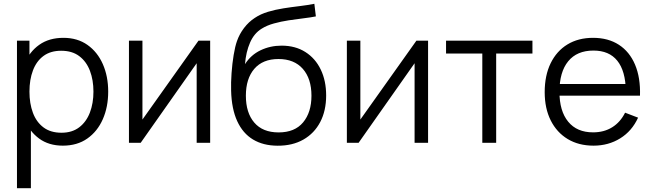

<svg xmlns="http://www.w3.org/2000/svg" viewBox="-20 -755 3444 1015"><path d="M312.3 15Q237.8 15 186.5 -22.8Q135.2 -60.7 108.6 -125.3Q82 -190 82 -270.7Q82 -352.3 108.7 -416.7Q135.3 -481 187.3 -518Q239.3 -555 315.3 -555Q389.5 -555 442.5 -517.5Q495.5 -480 523.8 -415.6Q552 -351.2 552 -270.7Q552 -189.7 523.6 -125Q495.2 -60.3 441.7 -22.7Q388.2 15 312.3 15ZM69.7 240V-540H135.7V-133.3H143.3V240ZM305 -53.3Q361.3 -53.3 398.8 -82Q436.3 -110.7 455.2 -159.9Q474 -209.2 474 -270.7Q474 -331.7 455.5 -380.6Q437 -429.5 399.2 -458.1Q361.5 -486.7 303.3 -486.7Q247.2 -486.7 209.9 -459.2Q172.7 -431.7 154.2 -382.8Q135.7 -334 135.7 -270.7Q135.7 -208 154 -158.8Q172.3 -109.7 209.9 -81.5Q247.5 -53.3 305 -53.3Z M1091 -540V0H1019.7V-420.7L723.7 0H661.7V-540H733V-123L1029.3 -540Z M1447.5 15.3Q1371.8 15 1317.8 -17.4Q1263.8 -49.8 1234.1 -114.4Q1204.3 -179 1201.8 -275.7Q1200.5 -318.2 1204.1 -368.4Q1207.7 -418.7 1215.2 -464.2Q1222.7 -509.7 1232.8 -538Q1245.8 -575.2 1270.2 -607.2Q1294.7 -639.3 1326.5 -660Q1357.3 -680.8 1396.7 -692.6Q1436 -704.3 1478.8 -711Q1521.7 -717.7 1563.8 -722.7Q1605.8 -727.7 1641.8 -735L1649.8 -668.3Q1622.7 -662.8 1585 -658.3Q1547.3 -653.8 1506.3 -647.6Q1465.3 -641.3 1428 -631Q1390.7 -620.7 1363.8 -603.7Q1323.3 -579.2 1301.8 -529.6Q1280.2 -480 1275.2 -416Q1306.2 -464.7 1357.4 -489.2Q1408.7 -513.7 1468.5 -513.7Q1541.3 -513.7 1594.2 -480.1Q1647.2 -446.5 1675.7 -387.1Q1704.2 -327.7 1704.2 -250.3Q1704.2 -169.8 1672.9 -110Q1641.7 -50.2 1584 -17.2Q1526.3 15.7 1447.5 15.3ZM1452.8 -55Q1538.2 -55 1582.3 -108Q1626.5 -161 1626.5 -249Q1626.5 -339.2 1580.8 -391.1Q1535 -443 1452.2 -443Q1369 -443 1324.4 -391.1Q1279.8 -339.2 1279.8 -249Q1279.8 -158.8 1324.3 -106.9Q1368.8 -55 1452.8 -55Z M2243 -540V0H2171.7V-420.7L1875.7 0H1813.7V-540H1885V-123L2181.3 -540Z M2529.7 0V-472H2338V-540H2794.7V-472H2603V0Z M3117.8 15Q3039.2 15 2981.2 -19.9Q2923.3 -54.8 2891.4 -118.4Q2859.5 -182 2859.5 -267.7Q2859.5 -356.2 2891 -420.7Q2922.5 -485.2 2979.8 -520.1Q3037.2 -555 3115.2 -555Q3195.2 -555 3251.7 -518.3Q3308.2 -481.7 3337.2 -413.2Q3366.2 -344.7 3363.3 -249.3H3288.5V-275.3Q3286.5 -380.5 3243.2 -434.1Q3200 -487.7 3117.2 -487.7Q3030 -487.7 2983.8 -431.1Q2937.5 -374.5 2937.5 -270Q2937.5 -167.8 2983.8 -111.6Q3030 -55.3 3115.2 -55.3Q3173.2 -55.3 3216.3 -82.2Q3259.5 -109 3284.5 -159.3L3353.2 -133Q3321 -62.3 3258.8 -23.7Q3196.5 15 3117.8 15ZM2911.5 -249.3V-311H3324.2V-249.3Z"/></svg>

Font: Manrope ExtraLight
Style: Regular
Weight: 200
Designer: Mikhail Sharanda
Foundry: Mikhail Sharanda
Version: Version 4.505